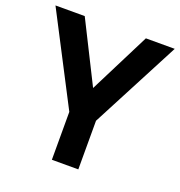

<svg xmlns="http://www.w3.org/2000/svg" viewBox="-126 -787 840 894"><g transform="rotate(20 294.0 -340.5)"><path d="M328 -312H260L446 -681H589L347 -218L359 -302V0H228V-302L238 -218L-2 -681H143Z"/></g></svg>

Font: Gabarito SemiBold
Style: Regular
Weight: 600
Designer: Leandro Assis / Alvaro Franca / Felipe Casaprima
Foundry: Naipe Foundry
Version: Version 1.000